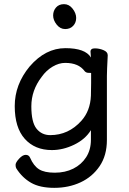

<svg xmlns="http://www.w3.org/2000/svg" viewBox="-20 -724 620 925"><path d="M288.5 -704Q313 -704 330 -682Q347 -660 347 -637.5Q347 -615 332.5 -599.5Q318 -584 294 -584Q270 -584 253 -605.5Q236 -627 236 -649.5Q236 -672 250 -688Q264 -704 288.5 -704ZM499 -457Q495 -381 495 -358V-50Q495 25 460 76.5Q425 128 368 154.5Q311 181 241.5 181Q172 181 129.5 156.5Q87 132 59 88Q55 82 55 70.5Q55 59 72 40.5Q89 22 104 22Q119 22 125 36Q142 75 168 91.5Q194 108 244 108Q294 108 333 88.5Q372 69 395 33.5Q418 -2 418 -51V-97Q391 -53 337.5 -27Q284 -1 230 -1Q148 -1 99.5 -55Q51 -109 51 -213Q51 -317 123 -404Q199 -492 295 -492Q391 -492 418 -447L416 -475Q416 -491 437 -491Q458 -491 478.5 -482.5Q499 -474 499 -458ZM419 -372Q420 -373 407.5 -373Q395 -373 388 -381Q359 -421 294 -421Q264 -421 233.5 -403Q203 -385 181 -354Q131 -289 131 -212Q131 -135 156 -104Q181 -73 222 -73Q310 -73 372 -142Q415 -190 418 -263Q419 -290 419 -324Z"/></svg>

Font: LXGW WenKai Lite Medium
Style: Regular
Weight: 500
Designer: LXGW / Fontworks Inc.
Foundry: LXGW / Fontworks Inc.
Version: Version 1.511; March 25, 2025